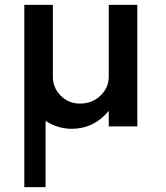

<svg xmlns="http://www.w3.org/2000/svg" viewBox="-20 -520 684 790"><path d="M427.5 -500H545V0H427.5V-63.8Q366.2 10 275 10Q218.8 10 167.5 -22.5V250H80V-500H197.5V-205Q197.5 -158.8 230 -126.2Q262.5 -93.8 308.8 -93.8Q358.8 -93.8 393.1 -126.2Q427.5 -158.8 427.5 -205Z"/></svg>

Font: Now Alt Medium
Style: Regular
Weight: 500
Designer: Alfredo Marco Pradil
Foundry: Alfredo Marco Pradil
Version: Version 1.002;PS 001.002;hotconv 1.0.88;makeotf.lib2.5.64775